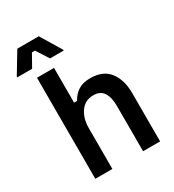

<svg xmlns="http://www.w3.org/2000/svg" viewBox="-235 -982 994 1097"><g transform="rotate(-30 262.0 -433.5)"><path d="M66.7 0V-666.7H179.2V-437.5H199.2Q216.7 -471.7 247.5 -492.1Q278.3 -512.5 328.3 -512.5Q412.5 -512.5 453.3 -459.2Q494.2 -405.8 494.2 -319.2V0H381.7V-298.3Q381.7 -356.7 360.8 -387.9Q340 -419.2 295 -419.2Q240 -419.2 209.6 -376.2Q179.2 -333.3 179.2 -270V0ZM-30 -725V-730L52.5 -866.7H194.2L276.7 -730V-725H186.7L134.2 -806.7H114.2L68.3 -725Z"/></g></svg>

Font: Familjen Grotesk GF Medium
Style: Regular
Weight: 500
Designer: Anders Wikstroem, Jonas Baeckman, Matilda Gysing, Kristian Moeller
Foundry: Familjen STHLM AB
Version: Version 2.000; Beta; Release 4; Build 6